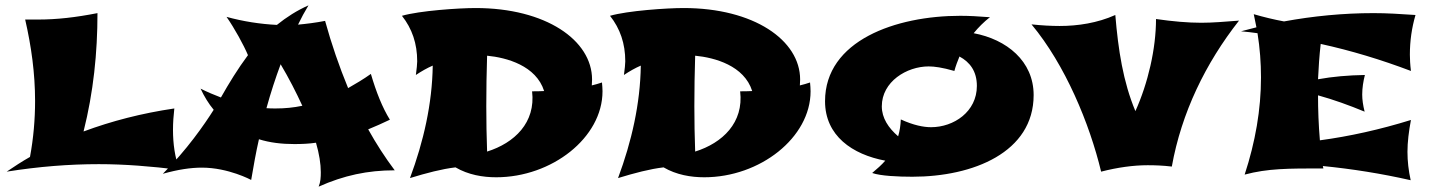

<svg xmlns="http://www.w3.org/2000/svg" viewBox="-20 -631 5340 717"><path d="M650 3C633 -44 626 -94 626 -146C626 -173 628 -200 631 -226C509 -208 397 -179 292 -140C329 -287 344 -434 344 -582C262 -566 193 -558 121 -558H74C97 -458 111 -357 111 -254C111 -185 105 -115 92 -45C62 -28 33 -9 5 10C125 -9 238 -18 349 -18C446 -18 543 -10 650 3Z M1436 -184C1408 -229 1385 -287 1365 -355C1337 -335 1308 -318 1280 -302C1247 -382 1218 -466 1194 -553C1158 -546 1125 -542 1093 -539C1105 -564 1118 -588 1132 -611C1089 -592 1050 -567 1014 -538C952 -541 888 -551 826 -568C856 -525 890 -463 906 -425C868 -374 835 -320 805 -267C781 -276 755 -287 729 -300C743 -270 759 -244 778 -221C744 -167 677 -70 588 18C645 2 692 -5 734 -5C833 -5 918 41 918 41C927 -12 936 -63 947 -111C988 -98 1033 -93 1079 -93C1105 -93 1133 -94 1160 -98C1172 -57 1178 -19 1178 12C1178 31 1177 49 1170 66C1264 24 1353 5 1454 5C1418 -43 1385 -94 1355 -148C1382 -159 1409 -171 1436 -184ZM1109 -236C1076 -229 1043 -226 1010 -226C998 -226 987 -226 975 -227C991 -285 1009 -340 1028 -391C1059 -339 1086 -286 1109 -236Z M2228 -323C2216 -319 2203 -315 2190 -312C2190 -319 2191 -326 2191 -334C2191 -481 2018 -601 1756 -601C1693 -601 1547 -591 1481 -572C1519 -524 1538 -468 1538 -402C1538 -391 1536 -374 1533 -351C1554 -365 1575 -377 1596 -386C1594 -244 1562 -103 1511 34C1573 15 1630 0 1681 -6C1729 22 1783 31 1833 31C2041 31 2230 -117 2230 -290C2230 -301 2229 -312 2228 -323ZM2012 -291C1996 -290 1980 -290 1967 -290C1981 -173 1901 -97 1799 -65C1797 -121 1796 -178 1796 -234C1796 -296 1797 -360 1799 -423C1872 -416 1982 -386 2012 -291Z M3005 -323C2993 -319 2980 -315 2967 -312C2967 -319 2968 -326 2968 -334C2968 -481 2795 -601 2533 -601C2470 -601 2324 -591 2258 -572C2296 -524 2315 -468 2315 -402C2315 -391 2313 -374 2310 -351C2331 -365 2352 -377 2373 -386C2371 -244 2339 -103 2288 34C2350 15 2407 0 2458 -6C2506 22 2560 31 2610 31C2818 31 3007 -117 3007 -290C3007 -301 3006 -312 3005 -323ZM2789 -291C2773 -290 2757 -290 2744 -290C2758 -173 2678 -97 2576 -65C2574 -121 2573 -178 2573 -234C2573 -296 2574 -360 2576 -423C2649 -416 2759 -386 2789 -291Z M3672 -567C3634 -570 3599 -572 3566 -572C3326 -572 3061 -480 3061 -253C3061 -124 3163 -54 3286 -31C3272 -15 3255 0 3237 15C3268 26 3334 29 3387 29C3614 29 3840 -62 3840 -276C3840 -403 3739 -484 3616 -507C3634 -529 3654 -549 3677 -567ZM3628 -310C3628 -214 3542 -156 3457 -156C3429 -156 3392 -163 3344 -185C3343 -163 3340 -142 3334 -122C3298 -153 3273 -190 3273 -234C3273 -326 3366 -383 3448 -383C3469 -383 3499 -379 3544 -366C3549 -385 3556 -403 3563 -420C3602 -399 3628 -365 3628 -310Z M4607 -554C4554 -550 4509 -546 4466 -546C4416 -546 4359 -551 4297 -560C4297 -449 4267 -320 4220 -216C4174 -326 4156 -444 4145 -575C4078 -545 4005 -534 3937 -534C3905 -534 3869 -536 3832 -540C3958 -389 4049 -169 4092 10C4154 -6 4213 -14 4266 -14C4293 -14 4322 -13 4356 -9C4392 -210 4482 -395 4607 -554Z M4922 -2 4920 -11C5030 0 5138 17 5248 42C5240 6 5236 -29 5236 -64C5236 -100 5241 -141 5249 -183C5133 -147 5020 -122 4909 -107C4904 -164 4902 -222 4902 -275C4960 -259 5018 -238 5076 -214C5070 -238 5067 -259 5067 -278C5067 -303 5071 -327 5077 -351C5015 -350 4957 -345 4902 -335C4904 -379 4907 -423 4912 -467C5026 -442 5138 -408 5249 -366C5246 -390 5245 -411 5245 -427C5245 -478 5252 -527 5266 -575C5208 -579 5159 -582 5109 -582C4996 -582 4884 -571 4775 -551C4737 -558 4700 -567 4662 -578L4672 -529L4614 -514H4616C4636 -512 4656 -510 4676 -507C4685 -451 4689 -396 4689 -342C4689 -222 4668 -101 4628 21C4715 -2 4788 -2 4922 -2Z"/></svg>

Font: Shojumaru
Style: Regular
Weight: 400
Designer: Astigmatic (AOETI)
Foundry: Astigmatic (AOETI)
Version: Version 1.000